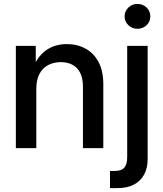

<svg xmlns="http://www.w3.org/2000/svg" viewBox="-20 -757 835 981"><path d="M165.5 -302.7V0H61V-522.5H162.6L163.1 -393.1H142.1Q166.5 -463.4 211.9 -497.6Q257.3 -531.7 321.3 -531.7Q375 -531.7 417.2 -508.5Q459.5 -485.4 483.6 -439.9Q507.8 -394.5 507.8 -326.7V0H403.8V-314Q403.8 -375.5 374 -407.5Q344.2 -439.5 290 -439.5Q254.9 -439.5 226.6 -424.8Q198.2 -410.2 181.9 -379.9Q165.5 -349.6 165.5 -302.7ZM629.9 -522.5H734.4V56.6Q734.4 101.1 716.6 134.5Q698.7 168 664.6 186Q630.4 204.1 580.1 204.1H542V116.2H568.8Q601.1 116.2 615.5 99.1Q629.9 82 629.9 45.9ZM682.1 -609.9Q654.8 -609.9 635.7 -628.4Q616.7 -647 616.7 -673.3Q616.7 -699.7 635.7 -718.3Q654.8 -736.8 682.1 -736.8Q710 -736.8 729 -718.5Q748 -700.2 748 -673.3Q748 -646.5 729 -628.2Q710 -609.9 682.1 -609.9Z"/></svg>

Font: Inter 28pt Medium
Style: Regular
Weight: 500
Designer: Rasmus Andersson
Foundry: rsms
Version: Version 4.001;git-66647c0bb